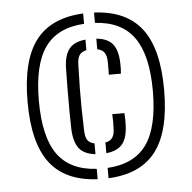

<svg xmlns="http://www.w3.org/2000/svg" viewBox="-47 -651 702 703"><g transform="rotate(-5 304.0 -299.5)"><path d="M53 -300Q53 -451.5 109.2 -525.2Q165.5 -599 284 -604.5V-566.5Q186 -561 140.2 -496.8Q94.5 -432.5 94.5 -300Q94.5 -167.5 140.2 -103.2Q186 -39 284 -33.5V4.5Q165.5 -1 109.2 -74.8Q53 -148.5 53 -300ZM324 4.5V-33.5Q422 -39 467.8 -103.2Q513.5 -167.5 513.5 -300Q513.5 -431.5 467.5 -496.2Q421.5 -561 324 -566.5V-604.5Q442 -599 498.5 -525.2Q555 -451.5 555 -300Q555 -148.5 498.8 -74.8Q442.5 -1 324 4.5ZM204 -184Q203 -214 202.8 -254.8Q202.5 -295.5 203 -337Q203.5 -378.5 204 -411.5Q205.5 -458.5 224 -481.5Q242.5 -504.5 284 -508.5V-469.5Q266 -466 258 -454Q250 -442 250 -416.5Q248.5 -370.5 248 -333.5Q247.5 -296.5 248 -260.2Q248.5 -224 250 -180Q250.5 -154 258.2 -142.2Q266 -130.5 284 -127V-87.5Q243 -92 224.8 -114.8Q206.5 -137.5 204 -184ZM324 -508.5Q365.5 -504.5 383.8 -481.8Q402 -459 403.5 -413Q404 -402 403.8 -393.2Q403.5 -384.5 402.5 -373H358Q358.5 -385 358.5 -395.5Q358.5 -406 358.5 -416.5Q358.5 -442.5 350.2 -454.2Q342 -466 324 -469.5ZM324 -87.5V-127Q342 -130 350.2 -142Q358.5 -154 358.5 -180Q359 -191.5 358.8 -201Q358.5 -210.5 358 -228H402.5Q403.5 -214.5 403.8 -204.5Q404 -194.5 403.5 -184Q402 -137.5 383.8 -114.8Q365.5 -92 324 -87.5Z"/></g></svg>

Font: Big Shoulders Stencil Display
Style: Regular
Weight: 400
Designer: Patric King
Foundry: XO Type Co
Version: Version 1.000